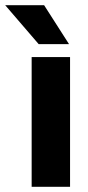

<svg xmlns="http://www.w3.org/2000/svg" viewBox="-70 -720 340 740"><path d="M200 0H52V-500H200ZM196 -550H79L-50 -700H100Z"/></svg>

Font: Fivo Sans Modern
Style: Regular
Weight: 700
Designer: Alexander Slobzheninov
Foundry: Alexander Slobzheninov
Version: 1.0